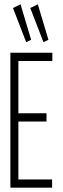

<svg xmlns="http://www.w3.org/2000/svg" viewBox="-20 -868 290 888"><path d="M28 0V-624H222V-586H65V-344H195V-306H65V-38H221V0ZM101 -673 40 -831 75 -848 124 -684ZM181 -673 120 -831 155 -848 204 -684Z"/></svg>

Font: Inconsolata UltraCondensed Light
Style: Regular
Weight: 300
Width: 1
Monospace: yes
Designer: Raph Levien, Cyreal, Brenton Simpson
Foundry: Raph Levien, Cyreal, Google
Version: Version 3.001; ttfautohint (v1.8.2.53-6de2)